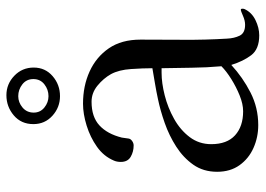

<svg xmlns="http://www.w3.org/2000/svg" viewBox="-132 -678 809 584"><g transform="rotate(-90 272.0 -386.5)"><path d="M362 -117Q358 -162 357.5 -207.5Q357 -253 356 -299H342Q311 -299 273.5 -289.5Q236 -280 202 -261Q168 -242 146.5 -213.5Q125 -185 125 -148Q125 -100 152 -75.5Q179 -51 225 -51Q247 -51 273 -61.5Q299 -72 323 -87Q347 -102 362 -117ZM323 -689Q323 -710 307 -722.5Q291 -735 271 -735Q252 -735 236.5 -722Q221 -709 221 -688Q221 -668 236.5 -655.5Q252 -643 271 -643Q291 -643 307 -655.5Q323 -668 323 -689ZM537 -53Q537 -49 536 -47Q526 -25 502.5 -13.5Q479 -2 456 -2Q414 -2 395.5 -26.5Q377 -51 366 -87Q328 -52 282 -28.5Q236 -5 183 -5Q146 -5 113.5 -19.5Q81 -34 61 -62Q41 -90 41 -130Q41 -172 62.5 -202.5Q84 -233 117.5 -254.5Q151 -276 189.5 -289.5Q228 -303 262 -310Q285 -315 309 -319Q333 -323 356 -327Q356 -355 353.5 -392Q351 -429 338 -453Q325 -476 303 -494Q281 -512 254 -512Q208 -512 182 -488Q156 -464 145 -420Q144 -415 143.5 -409.5Q143 -404 142 -399Q141 -393 134.5 -388.5Q128 -384 121 -384Q102 -384 86.5 -393Q71 -402 71 -423Q71 -435 75 -444Q88 -475 117 -495.5Q146 -516 181.5 -527Q217 -538 248 -538Q302 -538 346 -518Q390 -498 416.5 -459.5Q443 -421 443 -363Q443 -298 442.5 -232Q442 -166 446 -100Q447 -78 455 -61.5Q463 -45 488 -45Q501 -45 515.5 -51.5Q530 -58 534 -58Q537 -58 537 -53ZM358 -688Q358 -653 332 -630.5Q306 -608 271 -608Q237 -608 211.5 -631Q186 -654 186 -689Q186 -726 212.5 -748.5Q239 -771 274 -771Q308 -771 333 -747Q358 -723 358 -688Z"/></g></svg>

Font: Kaisei Opti
Style: Regular
Weight: 400
Designer: Font-Kai, 金井和夫
Foundry: KAZUO KANAI
Version: Version 5.003